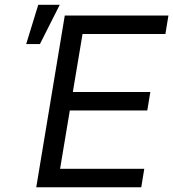

<svg xmlns="http://www.w3.org/2000/svg" viewBox="-20 -793 733 813"><path d="M133.5 0H578.1L590.9 -78.1H234.4L275.6 -325.3H603.7L616.5 -403.4H288.4L329.5 -649.1H680.4L693.2 -727.3H254.3ZM90.9 -606.5H149.1L233 -772.7H142Z"/></svg>

Font: Margiela Sans
Style: Italic
Weight: 400
Italic angle: -9.39999°
Designer: Stefan Endress, Andreas Faust
Version: Version 1.100;FEAKit 1.0